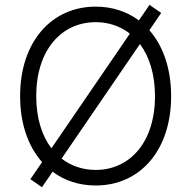

<svg xmlns="http://www.w3.org/2000/svg" viewBox="-20 -765 799 802"><path d="M379.9 9.8C564 9.8 694.8 -135.7 694.8 -363.3C694.8 -479 661.1 -573.7 604 -638.7L653.3 -710.9L604.5 -744.6L560.1 -679.7C510.3 -716.8 448.7 -737.3 379.9 -737.3C195.8 -737.3 64 -591.3 64 -363.3C64 -247.6 98.1 -152.8 155.8 -87.9L106.9 -16.6L155.3 17.1L199.7 -47.9C249.5 -10.3 311 9.8 379.9 9.8ZM379.9 -55.2C325.7 -55.2 276.9 -71.8 237.3 -102.5L564.5 -581.1C604 -528.3 627.4 -454.6 627.4 -363.3C627.4 -169.9 521.5 -55.2 379.9 -55.2ZM131.3 -363.3C131.3 -557.6 237.8 -672.4 379.9 -672.4C433.6 -672.4 482.4 -655.8 522.5 -624.5L194.8 -145.5C154.8 -198.2 131.3 -272 131.3 -363.3Z"/></svg>

Font: Raveo Light
Style: Regular
Weight: 300
Designer: Jakub Foglar, Rasmus Andersson (Inter)
Foundry: Jakubfoglar.com
Version: Version 1.100;Glyphs 3.2.3 (3260)